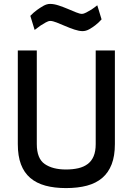

<svg xmlns="http://www.w3.org/2000/svg" viewBox="-20 -952 684 981"><path d="M168 -216Q168 -142 208.5 -114Q249 -86 317 -86Q352 -86 380 -92.5Q408 -99 428 -114Q448 -129 458.5 -154Q469 -179 469 -216V-694H567V-216Q567 -155 550.5 -112.5Q534 -70 502.5 -43Q471 -16 424.5 -3.5Q378 9 317 9Q258 9 212 -3.5Q166 -16 134.5 -43Q103 -70 87 -112.5Q71 -155 71 -216V-694H168ZM499 -853Q484 -836 467 -823Q453 -812 436 -802.5Q419 -793 402 -793Q384 -793 360 -801Q336 -809 313 -819Q290 -829 269.5 -837Q249 -845 237 -845Q227 -845 214 -837.5Q201 -830 188 -822Q173 -811 157 -799L135 -871Q151 -888 169 -901Q184 -912 201.5 -922Q219 -932 236 -932Q256 -932 280 -924Q304 -916 326.5 -906.5Q349 -897 368.5 -889Q388 -881 399 -881Q407 -881 420.5 -888Q434 -895 447 -903Q462 -913 477 -925Z"/></svg>

Font: Panefresco 600wt
Style: Regular
Weight: 600
Designer: Campivisivi
Foundry: Campivisivi & Chank Co
Version: Version 1.001